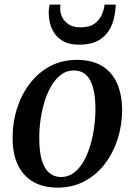

<svg xmlns="http://www.w3.org/2000/svg" viewBox="-20 -822 598 853"><path d="M321.5 -556Q387 -556 431.5 -530Q476 -504 499 -454.2Q522 -404.5 522.5 -333.5Q522.5 -266.5 502.8 -204.5Q483 -142.5 445.8 -93.8Q408.5 -45 355.5 -16.8Q302.5 11.5 236.5 11.5Q172 11.5 127.2 -14.5Q82.5 -40.5 59.2 -89.8Q36 -139 36 -208.5Q35.5 -276.5 55.2 -339Q75 -401.5 112.2 -450.5Q149.5 -499.5 202.5 -527.8Q255.5 -556 321.5 -556ZM308 -509Q276 -509 251.2 -490.2Q226.5 -471.5 208 -440Q189.5 -408.5 177.5 -369Q165.5 -329.5 159.8 -287.5Q154 -245.5 154.5 -206Q154.5 -147.5 166 -109.8Q177.5 -72 199.2 -53.8Q221 -35.5 251.5 -35.5Q283 -35.5 307.8 -54Q332.5 -72.5 350.8 -104Q369 -135.5 380.8 -175Q392.5 -214.5 398.2 -256.2Q404 -298 404 -337Q404 -394 393.5 -432.2Q383 -470.5 361.8 -489.8Q340.5 -509 308 -509ZM331 -623.5Q284.5 -623.5 254.8 -642.5Q225 -661.5 210.8 -693.8Q196.5 -726 196.5 -766Q196.5 -778.5 198 -787.5Q199.5 -796.5 200.5 -801.5H248.5Q248 -798 247.8 -793.2Q247.5 -788.5 247.5 -782Q247.5 -764 256.8 -745Q266 -726 286 -713.2Q306 -700.5 338 -700.5Q377.5 -700.5 399.8 -716.8Q422 -733 432.2 -756.5Q442.5 -780 444.5 -801.5H494Q494 -797.5 493.8 -791.5Q493.5 -785.5 492.5 -778Q489 -736.5 472.2 -701.2Q455.5 -666 421.5 -644.8Q387.5 -623.5 331 -623.5Z"/></svg>

Font: Merriweather 48pt Medium
Style: Italic
Weight: 500
Italic angle: -7.8°
Version: Version 2.101